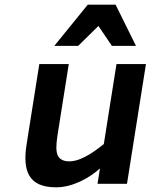

<svg xmlns="http://www.w3.org/2000/svg" viewBox="-20 -786 644 821"><path d="M220.6 15C290.8 15 364.8 -26.3 407.5 -66L397 0H523L604.1 -512H478.1L423.9 -170C363.4 -120.7 314.5 -96 277.2 -96C207.7 -96 217.6 -155 229.4 -230L274.1 -512H148.1L93.9 -170C75.3 -52.6 103.2 15 220.6 15ZM458.4 -590H561.4L474.3 -766H355.3L212.4 -590H314.4L400.9 -675Z"/></svg>

Font: Fog Sans
Style: It
Weight: 700
Foundry: Intel Corporation
Version: Version 1.00